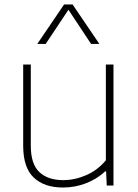

<svg xmlns="http://www.w3.org/2000/svg" viewBox="-20 -828 618 857"><path d="M83.5 -177.5V-540H117.5V-177.5Q117.5 -96 155.5 -60Q193.5 -24 262 -24Q313.5 -24 364.5 -46Q415.5 -68 452.5 -112.5V-540H486.5V0H456.5L453.5 -63H449.5Q411.5 -28 362.8 -9.5Q314 9 261 9Q177.5 9 130.5 -35.5Q83.5 -80 83.5 -177.5ZM423.5 -632H386.5L285.5 -784.5L184 -632H146.5L266 -808H304Z"/></svg>

Font: Encode Sans Semi Expanded Thin
Style: Regular
Weight: 250
Width: 6
Designer: Multiple Designers
Foundry: Impallari Type
Version: Version 2.000